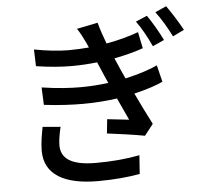

<svg xmlns="http://www.w3.org/2000/svg" viewBox="-59 -913 1118 1028"><g transform="rotate(-5 500.0 -398.5)"><path d="M156 -263C149 -227 140 -179 140 -136C140 -7 247 52 427 52C515 52 596 44 652 33L659 -67C589 -53 510 -46 424 -46C288 -46 237 -88 237 -157C237 -183 244 -224 252 -255ZM794 -538C758 -521 698 -500 621 -483C605 -517 592 -546 584 -566L571 -595C634 -607 688 -622 727 -636L709 -724C661 -706 602 -690 536 -678C521 -718 507 -758 498 -793L385 -770C401 -747 413 -723 429 -690L440 -665C404 -662 367 -660 330 -660C283 -660 211 -667 146 -680L149 -590C220 -579 285 -574 339 -574C387 -574 433 -577 477 -582L494 -542C503 -521 514 -495 527 -467C481 -461 430 -457 376 -457C324 -457 252 -461 169 -474L173 -380C255 -370 325 -367 383 -367C449 -367 511 -372 566 -380L621 -261C592 -264 548 -269 504 -274L496 -198C560 -190 646 -178 698 -168L745 -228C719 -279 688 -340 661 -398C731 -414 784 -433 816 -448ZM703 -781C734 -738 758 -693 782 -642L844 -670C824 -712 788 -773 764 -807ZM811 -822C843 -779 868 -736 894 -685L955 -715C933 -756 895 -816 871 -849Z"/></g></svg>

Font: Noto Sans Japanese Medium
Style: Regular
Weight: 500
Designer: Ryoko NISHIZUKA (kana & ideographs); Paul D. Hunt (Latin, Greek & Cyrillic); Wenlong ZHANG (bopomofo); Sandoll Communica
Foundry: Adobe Systems Incorporated
Version: Version 1.000;PS 1;hotconv 1.0.78;makeotf.lib2.5.61930